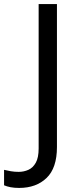

<svg xmlns="http://www.w3.org/2000/svg" viewBox="-98 -734 391 944"><path d="M-4 190Q-28 190 -46 186.5Q-64 183 -78 177V101Q-62 105 -44 108Q-26 111 -6 111Q19 111 41.5 101Q64 91 78 66Q92 41 92 -4V-714H182V-11Q182 92 131 141Q80 190 -4 190Z"/></svg>

Font: Noto Sans Old Persian
Style: Regular
Weight: 400
Designer: Monotype Design Team
Foundry: Monotype Imaging Inc.
Version: Version 2.001; ttfautohint (v1.8.4.7-5d5b)